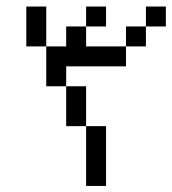

<svg xmlns="http://www.w3.org/2000/svg" viewBox="-20 -708 540 602"><path d="M125 -562.5H62.5V-687.5H125ZM125 -562.5H187.5V-625H250V-562.5H375V-500H187.5V-437.5H125ZM187.5 -437.5H250V-312.5H187.5ZM250 -312.5H312.5V-125H250ZM250 -687.5H312.5V-625H250ZM375 -625H437.5V-562.5H375ZM437.5 -687.5H500V-625H437.5Z"/></svg>

Font: 寒蝉点阵体 16px
Style: Regular
Weight: 400
Designer: Designed by Warren2060
Foundry: ChillType
Version: Version 1.000